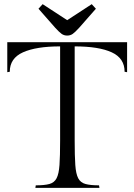

<svg xmlns="http://www.w3.org/2000/svg" viewBox="-20 -903 646 923"><path d="M15 -700H591V-556L579 -558Q579 -623 517 -651.5Q455 -680 339 -680V-226Q339 -153 342 -110Q345 -67 356 -46Q367 -25 391 -18.5Q415 -12 456 -12L458 0H150L152 -12Q194 -12 217.5 -18.5Q241 -25 252 -46Q263 -67 266 -110Q269 -153 269 -226V-680Q154 -680 90.5 -651.5Q27 -623 27 -558L15 -556ZM303 -806 421 -883 441 -861 361 -770Q341 -748 329.5 -740Q318 -732 303 -732Q288 -732 276.5 -740Q265 -748 245 -770L165 -861L185 -883Z"/></svg>

Font: Gilda Display
Style: Regular
Weight: 400
Designer: Eduardo Rodriguez Tunni
Foundry: Eduardo Rodriguez Tunni
Version: Version 1.002; ttfautohint (v1.8.4.7-5d5b);gftools[0.9.22]